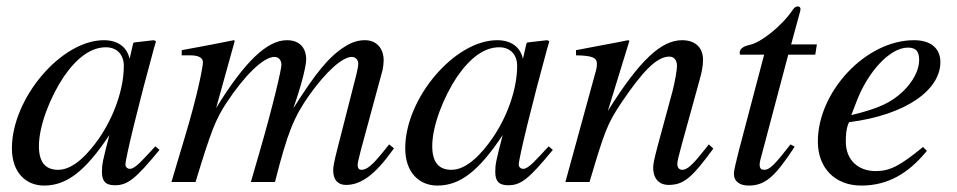

<svg xmlns="http://www.w3.org/2000/svg" viewBox="-20 -566 2976 597"><path d="M463 -111 436 -82C406 -49 393 -41 384 -41C376 -41 370 -47 370 -54C370 -74 412 -246 459 -417C462 -427 463 -429 465 -438L458 -441L397 -434L394 -431L383 -383C375 -420 346 -441 303 -441C170 -441 17 -260 17 -105C17 -29 61 11 117 11C187 11 245 -33 320 -146C299 -64 297 -56 297 -31C297 -2 309 10 337 10C377 10 401 -9 476 -100ZM365 -361C365 -290 335 -204 288 -136C258 -93 211 -38 161 -38C125 -38 101 -57 101 -112C101 -175 136 -264 178 -327C220 -388 264 -419 309 -419C344 -419 365 -396 365 -361Z M1205 -105 1190 -117 1169 -91C1139 -54 1121 -38 1104 -38C1096 -38 1092 -43 1092 -54C1092 -58 1096 -76 1102 -99L1170 -350C1171 -355 1173 -371 1173 -378C1173 -414 1152 -441 1115 -441C1095 -441 1076 -436 1052 -421C1003 -390 962 -340 892 -229C919 -306 932 -362 932 -381C932 -417 912 -441 872 -441C811 -441 741 -375 652 -230L710 -439L707 -441C652 -430 627 -425 545 -410V-394H570C597 -394 611 -387 611 -372C611 -360 596 -277 556 -144L513 0H588C636 -158 650 -194 684 -246C740 -331 799 -389 833 -389C846 -389 855 -380 855 -364C855 -351 831 -245 787 -93L760 0H835C874 -154 894 -203 943 -272C993 -342 1044 -389 1074 -389C1085 -389 1094 -380 1094 -368C1094 -363 1092 -350 1087 -330L1029 -103C1019 -64 1016 -47 1016 -37C1016 -7 1030 9 1056 9C1103 9 1147 -24 1200 -98Z M1686 -111 1659 -82C1629 -49 1616 -41 1607 -41C1599 -41 1593 -47 1593 -54C1593 -74 1635 -246 1682 -417C1685 -427 1686 -429 1688 -438L1681 -441L1620 -434L1617 -431L1606 -383C1598 -420 1569 -441 1526 -441C1393 -441 1240 -260 1240 -105C1240 -29 1284 11 1340 11C1410 11 1468 -33 1543 -146C1522 -64 1520 -56 1520 -31C1520 -2 1532 10 1560 10C1600 10 1624 -9 1699 -100ZM1588 -361C1588 -290 1558 -204 1511 -136C1481 -93 1434 -38 1384 -38C1348 -38 1324 -57 1324 -112C1324 -175 1359 -264 1401 -327C1443 -388 1487 -419 1532 -419C1567 -419 1588 -396 1588 -361Z M2184 -117C2177 -108 2170 -99 2163 -91C2134 -54 2116 -38 2102 -38C2090 -38 2086 -47 2086 -56C2086 -64 2090 -81 2100 -117L2156 -320C2162 -341 2166 -362 2166 -380C2166 -416 2144 -441 2101 -441C2037 -441 1970 -381 1870 -221L1937 -439L1933 -441C1880 -430 1852 -426 1771 -410V-394C1822 -393 1836 -387 1836 -367C1836 -361 1835 -355 1834 -350L1738 0H1813C1860 -158 1868 -181 1913 -248C1976 -341 2021 -390 2061 -390C2076 -390 2085 -379 2085 -361C2085 -349 2079 -313 2071 -282L2027 -120C2013 -68 2011 -55 2011 -45C2011 -7 2033 9 2058 9C2105 9 2130 -11 2198 -104Z M2520 -428H2440L2468 -531C2469 -533 2469 -538 2469 -538C2469 -543 2466 -546 2460 -546C2456 -546 2450 -543 2446 -537C2410 -483 2345 -434 2313 -427C2289 -422 2280 -413 2280 -402C2280 -402 2280 -399 2281 -396H2356L2278 -100C2270 -68 2262 -37 2262 -26C2262 -1 2281 11 2308 11C2360 11 2391 -18 2451 -110L2438 -117C2389 -54 2373 -38 2357 -38C2348 -38 2342 -41 2342 -54C2342 -57 2343 -64 2344 -68L2431 -396H2515Z M2850 -109C2778 -50 2747 -34 2703 -34C2647 -34 2610 -70 2610 -125C2610 -140 2610 -166 2620 -186C2799 -209 2904 -287 2904 -373C2904 -415 2875 -441 2822 -441C2672 -441 2523 -281 2523 -126C2523 -43 2577 11 2658 11C2741 11 2805 -27 2862 -97ZM2644 -252C2678 -341 2746 -418 2803 -418C2831 -418 2838 -403 2838 -379C2838 -348 2819 -312 2788 -282C2751 -247 2713 -229 2627 -208Z"/></svg>

Font: XITS
Style: Italic
Weight: 400
Italic angle: -16.33°
Designer: MicroPress Inc., with final additions and corrections provided by Coen Hoffman, Elsevier (retired)
Version: Version 1.107